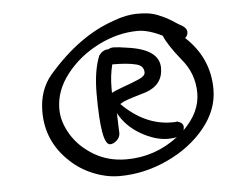

<svg xmlns="http://www.w3.org/2000/svg" viewBox="-41 -1004 651 549"><g transform="rotate(-5 285.0 -729.0)"><path d="M140 -558Q77 -617 77 -702Q77 -765 113 -807Q202 -910 303 -944Q339 -958 372 -958Q399 -958 414.5 -954Q430 -950 446 -942Q455 -938 461.5 -934Q468 -930 473 -927Q481 -921 499 -911Q510 -903 510 -894Q510 -883 502 -877Q570 -814 570 -724Q570 -665 528 -613.5Q486 -562 419 -531Q352 -500 281 -500Q244 -500 206 -515.5Q168 -531 140 -558ZM454 -597Q444 -594 429 -594Q392 -594 351 -617.5Q310 -641 289 -680L291 -621Q290 -609 280.5 -601Q271 -593 262 -593Q236 -593 236 -740Q236 -806 253 -848Q264 -864 280 -864Q288 -868 292 -868H298Q308 -868 333 -864Q426 -852 426 -798Q426 -749 376 -732L336 -720Q310 -712 301 -705Q366 -640 443 -640H451L459 -641Q476 -636 476 -624Q476 -617 474 -614Q523 -662 523 -717Q523 -774 486 -817Q449 -863 439 -889Q399 -909 369 -909Q312 -909 256 -881Q200 -853 163 -806Q126 -759 126 -706Q126 -669 148.5 -632Q171 -595 212 -570.5Q253 -546 305 -546Q388 -546 454 -597ZM311 -752Q342 -763 360 -771Q378 -779 378 -789Q378 -809 355 -814Q331 -820 288 -820Q280 -788 280 -755V-739Q289 -744 311 -752Z"/></g></svg>

Font: Bad Script
Style: Regular
Weight: 400
Italic angle: -10°
Designer: Roman Shchyukin (Gaslight Type Foundry), Cyreal (Charset Expansion)
Foundry: Gaslight
Version: Version 2.000